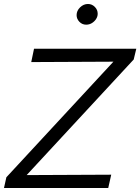

<svg xmlns="http://www.w3.org/2000/svg" viewBox="-37 -945 705 965"><path d="M-17 0 -5 -54 533 -635 120 -633 134 -700H648L635 -646L97 -65L522 -67L507 0ZM396 -821Q376 -821 362 -835.5Q348 -850 348 -869Q348 -891 365.5 -908Q383 -925 405 -925Q425 -925 439.5 -910.5Q454 -896 454 -876Q454 -862 446 -849.5Q438 -837 425 -829Q412 -821 396 -821Z"/></svg>

Font: Red Hat Text VF
Style: Italic
Weight: 400
Italic angle: -12°
Designer: Pentagram, MCKL
Foundry: Pentagram, MCKL
Version: Version 1.023